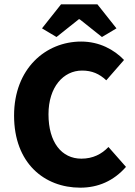

<svg xmlns="http://www.w3.org/2000/svg" viewBox="-20 -855 623 887"><path d="M351 12C433 12 505 -19 562 -84L481 -176C450 -143 409 -122 356 -122C265 -122 204 -197 204 -327C204 -453 273 -529 359 -529C405 -529 439 -514 471 -484L553 -578C508 -625 440 -663 355 -663C191 -663 45 -538 45 -321C45 -101 185 12 351 12ZM241 -684 344 -766H348L451 -684L518 -724L430 -835H262L174 -724Z"/></svg>

Font: Source Sans Pro
Style: Bold
Weight: 700
Designer: Paul D. Hunt
Foundry: Adobe Systems Incorporated
Version: Version 3.006;hotconv 1.0.111;makeotfexe 2.5.65597